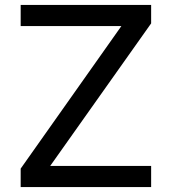

<svg xmlns="http://www.w3.org/2000/svg" viewBox="-20 -760 700 780"><path d="M594 0H64V-75L473 -654H64V-740H594V-665L184 -86H594Z"/></svg>

Font: Be Vietnam Pro Variable Thin
Style: Regular
Weight: 100
Designer: Lam Bao, Tony Le, Vietanh Nguyen
Foundry: Yellow Type Foundry
Version: Version 1.002